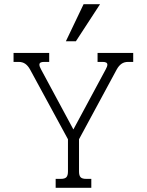

<svg xmlns="http://www.w3.org/2000/svg" viewBox="-20 -901 704 921"><path d="M381 -881H460L344 -703H296ZM247 -43H272Q291 -43 298.5 -51Q306 -59 306 -79V-233L124 -568Q114 -586 101 -595Q88 -604 70 -604H45V-647H216V-604H191Q169 -604 169 -591Q169 -582 177 -568L332 -280L487 -568Q495 -582 495 -591Q495 -604 473 -604H448V-647H619V-604H594Q576 -604 563 -595Q550 -586 540 -568L359 -233V-79Q359 -59 366.5 -51Q374 -43 393 -43H418V0H247Z"/></svg>

Font: Pridi ExtraLight
Style: Regular
Weight: 275
Designer: Katatrad Team
Foundry: CadsonDemak
Version: Version 1.001